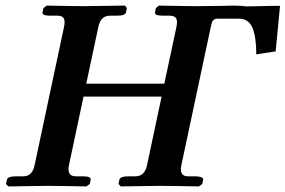

<svg xmlns="http://www.w3.org/2000/svg" viewBox="-20 -667 1023 688"><path d="M506.8 -75.2 559.1 -320.8H279.3L227.1 -75.2Q218.8 -35.2 251.5 -35.2H277.3Q307.1 -35.2 304.7 -22.9L301.8 -7.8L289.6 1Q189.9 -1 151.4 -1Q151.4 -1 9.8 1L1.5 -7.8L4.9 -22.9Q7.3 -35.2 37.6 -35.2H63.5Q95.7 -35.2 104 -75.2L209.5 -570.8Q213.9 -591.8 208.5 -601.3Q203.1 -610.8 186 -610.8H159.7Q129.9 -610.8 132.3 -623L135.7 -638.2L147.5 -647Q246.1 -645 285.2 -645L427.7 -647L434.6 -638.2L431.6 -623Q429.2 -610.8 399.9 -610.8H374Q340.8 -610.8 332.5 -570.8L289.1 -367.2H568.8L612.3 -570.8Q616.7 -591.8 611.1 -601.3Q605.5 -610.8 587.9 -610.8H563Q533.2 -610.8 535.6 -623L538.6 -638.2L549.3 -647Q648.9 -645 688 -645Q697.3 -645 729.7 -645.5Q762.2 -646 778.3 -646L815.4 -647Q820.8 -647 830.6 -646.5Q840.3 -646 844.2 -646Q857.9 -644 862.8 -644Q869.6 -644 877.2 -644.3Q884.8 -644.5 890.6 -644.5Q896.5 -644.5 903.6 -644.8Q910.6 -645 916 -645Q933.1 -646 983.4 -646L967.8 -482.9L898.4 -472.2Q898.4 -533.7 884.8 -566.9Q871.1 -600.1 836.4 -600.1H756.3Q748 -600.1 739.3 -588.9H741.2Q738.3 -585 735.4 -570.8L629.9 -75.2Q621.6 -35.2 653.3 -35.2H680.7Q692.9 -35.2 700.9 -32Q709 -28.8 708 -22.9L704.6 -7.8L692.9 1Q593.3 -1 554.2 -1L412.6 1L404.8 -7.8L407.7 -22.9Q410.2 -35.2 440.4 -35.2H465.3Q498.5 -35.2 506.8 -75.2Z"/></svg>

Font: Linux Libertine Slanted
Style: Semibold Slanted
Weight: 600
Designer: Philipp H. Poll
Foundry: Philipp H. Poll
Version: Version 5.1.1